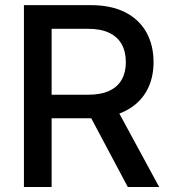

<svg xmlns="http://www.w3.org/2000/svg" viewBox="-20 -748 685 768"><path d="M75.7 0V-727.5H341.8Q424.3 -727.5 480.5 -699Q536.6 -670.4 565.4 -618.9Q594.2 -567.4 594.2 -499.5Q594.2 -431.6 564.7 -381.1Q535.2 -330.6 478.3 -302.7Q421.4 -274.9 338.9 -274.9H139.2V-369.1H332.5Q383.8 -369.1 417.2 -384.8Q450.7 -400.4 467 -429.7Q483.4 -459 483.4 -499.5Q483.4 -541 467 -570.6Q450.7 -600.1 417.2 -616.5Q383.8 -632.8 332 -632.8H186.5V0ZM491.2 0 316.4 -328.6H438.5L616.7 0Z"/></svg>

Font: Inter 20pt Medium
Style: Regular
Weight: 500
Version: Version 4.001;git-66647c0bb